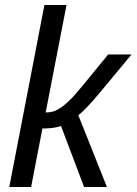

<svg xmlns="http://www.w3.org/2000/svg" viewBox="-20 -745 544 765"><path d="M17 0 157 -725H245L162 -297Q181 -297 195.5 -302Q210 -307 227 -319Q243 -331 267 -355Q278 -366 314 -409.5Q350 -453 411 -528H504L373 -370Q317 -304 292 -286L406 0H315L223 -243Q196 -233 149 -233L104 0Z"/></svg>

Font: Libra Sans Modern
Style: Italic
Weight: 400
Italic angle: -12°
Foundry: Stefan Peev, Context Ltd
Version: Version 1.000